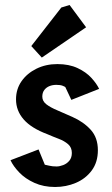

<svg xmlns="http://www.w3.org/2000/svg" viewBox="-20 -744 447 767"><path d="M200 3Q154 3 117.5 -13.5Q81 -30 57 -55Q33 -80 22 -104L134 -147L159 -86Q165 -85 177 -82Q189 -79 206 -79Q218 -79 232.5 -84.5Q247 -90 257 -102Q267 -114 267 -133Q267 -155 252 -168Q237 -181 214.5 -189.5Q192 -198 169 -208Q105 -232 74.5 -267Q44 -302 44 -347Q44 -388 66 -419.5Q88 -451 125.5 -469.5Q163 -488 209 -488Q256 -488 290 -472Q324 -456 345 -433Q366 -410 376 -389L265 -345L241 -396Q239 -398 230 -401.5Q221 -405 205 -405Q190 -405 177.5 -400Q165 -395 157 -384.5Q149 -374 149 -358Q149 -340 165 -327.5Q181 -315 208.5 -303.5Q236 -292 269 -277Q314 -257 342.5 -225.5Q371 -194 371 -144Q371 -96 346.5 -63Q322 -30 283 -13.5Q244 3 200 3ZM147 -514 105 -560 225 -714 258 -724 324 -635Z"/></svg>

Font: Kreon Medium
Style: Regular
Weight: 500
Version: Version 2.002